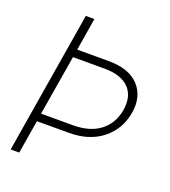

<svg xmlns="http://www.w3.org/2000/svg" viewBox="-133 -826 819 924"><g transform="rotate(20 276.0 -364.0)"><path d="M147.9 -727.5H191.9L164.6 -561H327.6Q431.2 -560.5 481 -506.6Q530.8 -452.6 516.6 -366.2Q502 -278.3 435.1 -224.6Q368.2 -170.9 263.2 -170.9H100.1L71.8 0H27.8ZM106.4 -211.9H270Q355.5 -211.9 408 -251.7Q460.4 -291.5 473.1 -364.3Q484.9 -437.5 444.8 -478.5Q404.8 -519.5 321.3 -520H157.7Z"/></g></svg>

Font: Inter Display Extra Light
Style: Italic
Weight: 200
Italic angle: -9.39999°
Designer: Rasmus Andersson
Foundry: rsms
Version: Version 4.000;git-4fc901f